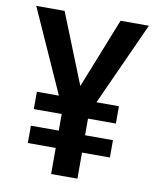

<svg xmlns="http://www.w3.org/2000/svg" viewBox="-81 -778 689 841"><g transform="rotate(10 263.5 -357.0)"><path d="M263 -402 387 -714H513L345 -344H445V-267H321V-193H445V-116H321V0H204V-116H80V-193H204V-267H80V-344H178L12 -714H138Z"/></g></svg>

Font: Noto Sans Malayalam SemiCondensed SemiBold
Style: Regular
Weight: 600
Width: 4
Designer: Jelle Bosma - Monotype Design Team
Foundry: Monotype Imaging Inc.
Version: Version 2.104; ttfautohint (v1.8.4.7-5d5b)